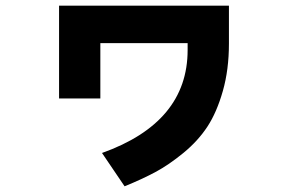

<svg xmlns="http://www.w3.org/2000/svg" viewBox="-20 -610 1040 681"><path d="M189.5 -260.7V-589.8H792V-455.1Q792 -363.3 770.5 -287.6Q749 -211.9 715.8 -161.1Q682.6 -110.4 630.9 -67.9Q579.1 -25.4 531.7 0Q484.4 25.4 421.9 50.8L341.8 -67.4Q645.5 -175.8 645.5 -432.6V-457H335.9V-260.7Z"/></svg>

Font: Gothic A1 Black
Style: Regular
Weight: 900
Version: Version 2.50